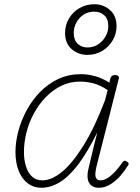

<svg xmlns="http://www.w3.org/2000/svg" viewBox="-20 -869 661 906"><path d="M175 17Q139 17 111.5 -3.5Q84 -24 68.5 -62Q53 -100 53 -152Q53 -199 66.5 -250Q80 -301 106 -349Q132 -397 169.5 -435.5Q207 -474 255.5 -496.5Q304 -519 362 -519Q396 -519 430.5 -509Q465 -499 496 -479L501 -500Q504 -508 509.5 -511.5Q515 -515 524 -515Q534 -515 538.5 -509.5Q543 -504 540 -496L437 -90Q431 -67 430 -51Q429 -35 435 -26.5Q441 -18 453 -18Q472 -18 491 -31Q510 -44 527.5 -64Q545 -84 558 -103Q563 -111 568 -110.5Q573 -110 579 -106Q587 -102 587 -96.5Q587 -91 583 -87Q570 -65 549 -40.5Q528 -16 501.5 0.5Q475 17 447 17Q429 17 417.5 10.5Q406 4 399.5 -8Q393 -20 393 -39.5Q393 -59 400 -84Q409 -124 419 -164Q429 -204 439 -244Q394 -153 350.5 -95Q307 -37 263.5 -10Q220 17 175 17ZM93 -151Q93 -114 102.5 -84Q112 -54 131 -36Q150 -18 181 -18Q224 -18 273.5 -59Q323 -100 375 -184Q427 -268 476 -397L488 -444Q450 -469 418.5 -476.5Q387 -484 358 -484Q309 -484 268 -463.5Q227 -443 194.5 -409Q162 -375 139 -332Q116 -289 104.5 -242.5Q93 -196 93 -151ZM392 -610Q350 -610 318.5 -637Q287 -664 287 -714Q287 -750 305 -781Q323 -812 354.5 -830.5Q386 -849 426 -849Q467 -849 498.5 -822Q530 -795 530 -746Q530 -710 512 -679Q494 -648 463 -629Q432 -610 392 -610ZM392 -645Q421 -645 443 -659.5Q465 -674 478 -697Q491 -720 491 -746Q491 -780 472 -797Q453 -814 425 -814Q396 -814 374.5 -800Q353 -786 340.5 -763Q328 -740 328 -714Q328 -680 346.5 -662.5Q365 -645 392 -645Z"/></svg>

Font: Playwrite IS Thin
Style: Regular
Weight: 250
Designer: Veronika Burian, José Scaglione
Foundry: TypeTogether
Version: Version 1.002